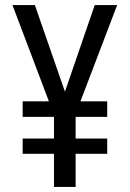

<svg xmlns="http://www.w3.org/2000/svg" viewBox="-20 -734 512 754"><path d="M235 -374 117 -714H29L172 -336H69V-275H192V-190H69V-130H192V0H277V-130H401V-190H277V-275H401V-336H296L440 -714H352Z"/></svg>

Font: Noto Sans Gujarati UI Condensed
Style: Regular
Weight: 400
Width: 3
Designer: Jelle Bosma - Monotype Design Team, Universal Thirst
Foundry: Monotype Imaging Inc.
Version: Version 2.106